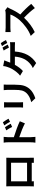

<svg xmlns="http://www.w3.org/2000/svg" viewBox="1968 -2840 947 4923"><g transform="rotate(-90 2441.5 -378.5)"><path d="M125 -691.4Q164.1 -689.5 226.6 -689.5H763.7Q824.2 -689.5 859.4 -690.4Q857.4 -661.1 857.4 -596.7V-118.2Q857.4 7.8 859.4 15.6H727.5L729.5 -38.1H253.9Q253.9 12.7 254.9 15.6H124Q124 14.6 124.5 -9.8Q125 -34.2 126 -66.9Q127 -99.6 127 -120.1V-596.7Q127 -663.1 125 -691.4ZM252.9 -158.2H730.5V-568.4H252.9Z M1640.6 -724.6Q1697.3 -641.6 1729.5 -577.1L1647.5 -541Q1607.4 -627 1560.5 -691.4ZM1245.1 55.7Q1254.9 -7.8 1254.9 -79.1V-640.6Q1254.9 -709 1245.1 -757.8H1393.6Q1384.8 -680.7 1384.8 -640.6V-497.1Q1485.4 -466.8 1606.4 -421.9Q1727.5 -377 1793.9 -343.8L1740.2 -212.9Q1594.7 -288.1 1384.8 -358.4V-79.1Q1384.8 -32.2 1393.6 55.7ZM1688.5 -741.2 1767.6 -778.3Q1828.1 -694.3 1859.4 -633.8L1779.3 -594.7Q1742.2 -668 1688.5 -741.2Z M2735.4 -756.8Q2731.4 -702.1 2731.4 -660.2V-469.7Q2731.4 -319.3 2704.6 -235.8Q2677.7 -152.3 2619.1 -87.9Q2537.1 2.9 2382.8 53.7L2283.2 -50.8Q2436.5 -86.9 2518.6 -174.8Q2566.4 -228.5 2582.5 -292.5Q2598.6 -356.4 2598.6 -477.5V-660.2Q2598.6 -709 2591.8 -756.8ZM2144.5 -260.7Q2144.5 -265.6 2146 -282.2Q2147.5 -298.8 2148.4 -315.4Q2149.4 -332 2149.4 -345.7V-673.8Q2149.4 -719.7 2145.5 -748H2282.2Q2279.3 -715.8 2279.3 -673.8V-344.7Q2279.3 -293 2282.2 -260.7Z M3682.6 -788.1Q3714.8 -741.2 3759.8 -654.3L3683.6 -622.1Q3636.7 -714.8 3607.4 -756.8ZM2962.9 -336.9Q3048.8 -400.4 3132.8 -539.1Q3165 -594.7 3189.5 -672.9Q3206.1 -720.7 3209 -770.5L3355.5 -742.2Q3344.7 -715.8 3324.2 -663.1Q3315.4 -634.8 3296.9 -589.8H3720.7Q3785.2 -589.8 3821.3 -596.7V-466.8Q3773.4 -470.7 3720.7 -470.7H3582Q3556.6 -95.7 3286.1 75.2L3158.2 -10.7Q3215.8 -35.2 3249 -64.5Q3430.7 -203.1 3451.2 -470.7H3240.2Q3169.9 -340.8 3082 -264.6ZM3721.7 -800.8 3796.9 -832Q3842.8 -767.6 3876 -699.2L3800.8 -666Q3757.8 -751 3721.7 -800.8Z M4717.8 -661.1Q4694.3 -624 4684.6 -601.6Q4619.1 -451.2 4531.2 -332Q4600.6 -272.5 4679.2 -190.9Q4757.8 -109.4 4803.7 -51.8L4696.3 42Q4595.7 -96.7 4448.2 -235.4Q4275.4 -52.7 4080.1 39.1L3982.4 -63.5Q4092.8 -104.5 4199.7 -182.1Q4306.6 -259.8 4382.8 -343.8Q4431.6 -399.4 4472.7 -466.3Q4513.7 -533.2 4530.3 -585.9H4194.3Q4176.8 -585.9 4153.3 -584.5Q4129.9 -583 4108.4 -581.1Q4086.9 -579.1 4080.1 -579.1V-713.9Q4141.6 -707 4194.3 -707H4542Q4601.6 -707 4640.6 -718.8Z"/></g></svg>

Font: Min Sans Bold
Style: Regular
Weight: 700
Designer: Jinseong-Kim, NotoSansCJK, Nunito
Foundry: Jinseong-Kim
Version: Version 1.400;Glyphs 3.1.2 (3151)